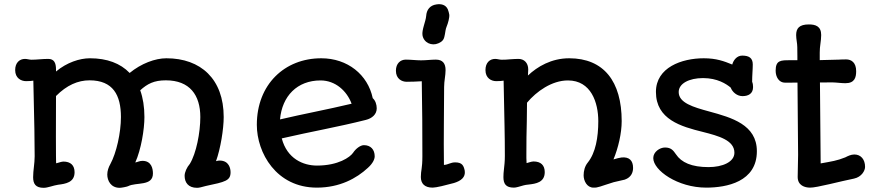

<svg xmlns="http://www.w3.org/2000/svg" viewBox="-20 -879 4168 914"><path d="M137.7 -35.6C137.7 -3.9 149.4 15.1 188 15.1C208 15.1 234.9 3.4 256.3 0.5C292 -3.9 335 -10.3 335 -59.1C335 -91.8 316.4 -109.9 281.2 -109.9C275.4 -109.9 271.5 -108.4 247.6 -101.6C245.6 -96.7 246.1 -334.5 246.6 -421.9C297.9 -473.6 351.1 -496.6 406.2 -496.6C518.1 -496.6 555.7 -426.3 555.7 -321.8C555.7 -247.1 534.2 -150.9 505.4 -98.1C496.6 -83 490.7 -64.9 490.7 -48.3C490.7 -19.5 507.3 15.1 549.8 15.1C558.6 15.1 585.4 9.8 589.8 7.3C628.4 -12.7 708 8.8 708 -53.2C708 -75.2 701.7 -113.3 658.2 -113.3C645 -113.3 634.3 -107.4 624 -105.5C651.9 -167.5 667.5 -263.2 667.5 -321.8C667.5 -370.1 660.6 -413.1 647.5 -449.2C681.6 -480 712.9 -496.6 769.5 -496.6C883.3 -496.6 933.6 -426.3 933.6 -321.8C933.6 -248 914.1 -148.4 883.8 -99.1C869.1 -82 858.9 -59.1 858.9 -42C858.9 -10.7 876 15.1 918 15.1C928.2 15.1 939.9 11.7 960 6.3C1052.2 -13.2 1077.6 -18.6 1077.6 -59.1C1077.6 -76.2 1070.8 -114.7 1025.4 -114.7C1021.5 -114.7 1016.6 -114.3 1008.3 -111.8C1029.8 -170.9 1044.9 -265.1 1044.9 -321.8C1044.9 -502.4 936 -601.6 772 -601.6C718.8 -601.6 651.9 -576.7 597.2 -531.7C553.2 -577.6 489.3 -601.6 408.2 -601.6C358.9 -601.6 297.9 -581.5 246.6 -538.6V-548.3C246.6 -580.1 237.3 -598.6 209.5 -598.6C181.2 -598.6 155.8 -594.7 129.9 -594.7C119.1 -594.7 109.4 -598.6 99.1 -598.6C73.2 -598.6 52.2 -580.6 52.2 -545.4C52.2 -506.8 80.6 -492.7 104 -492.7C120.1 -492.7 130.4 -493.7 138.7 -495.1C143.6 -278.8 145 -216.3 145 -135.3C145 -99.6 137.7 -68.4 137.7 -35.6Z M1321.3 -220.2C1458.5 -252 1589.8 -274.9 1721.2 -308.1C1751 -315.4 1773.4 -334.5 1773.4 -363.3C1773.4 -380.9 1767.1 -400.9 1754.4 -411.6C1731 -523.4 1634.8 -601.6 1509.3 -601.6C1335 -601.6 1202.6 -477.1 1202.6 -284.7C1202.6 -151.9 1294.9 14.2 1488.3 14.2C1597.2 14.2 1677.2 -29.8 1731.4 -80.1C1756.3 -102.5 1763.7 -122.6 1763.7 -134.8C1763.7 -167 1744.6 -188 1712.4 -188C1695.3 -188 1673.3 -170.9 1660.6 -151.4C1646.5 -130.9 1590.8 -90.8 1488.8 -90.8C1423.8 -90.8 1346.7 -123 1321.3 -220.2ZM1313 -310.5C1322.8 -421.9 1395 -496.1 1505.9 -496.1C1577.1 -496.1 1631.3 -445.8 1653.8 -385.3C1537.1 -357.4 1422.9 -336.4 1313 -310.5Z M2066.9 -672.9C2091.8 -683.6 2094.2 -695.8 2098.1 -716.8C2100.1 -727.1 2101.1 -740.7 2106 -752C2112.8 -768.1 2120.6 -796.4 2118.7 -809.6C2117.7 -816.4 2114.7 -827.6 2111.8 -834.5C2102.1 -856.4 2080.1 -861.8 2057.1 -857.9C2026.4 -853.5 2010.7 -832 2008.8 -803.2C2006.8 -776.9 1987.3 -736.8 1991.2 -711.4C1997.1 -675.3 2035.2 -658.7 2066.9 -672.9ZM1983.4 -36.6C1983.4 -4.9 2001.5 14.2 2039.6 14.2C2056.6 14.2 2101.6 2.9 2141.1 -7.8C2174.8 -18.1 2196.8 -35.2 2192.4 -65.9C2187.5 -89.8 2180.7 -106 2147 -106C2124.5 -106 2114.3 -95.2 2093.3 -93.8C2091.3 -229.5 2094.2 -347.2 2094.2 -464.8C2094.2 -493.7 2101.1 -519 2101.1 -545.4C2101.1 -576.2 2087.9 -595.2 2054.7 -595.2C2033.2 -595.2 2008.3 -591.8 1984.4 -591.8C1960.9 -591.8 1936.5 -595.2 1911.6 -595.2C1886.2 -595.2 1864.7 -576.7 1864.7 -542.5C1864.7 -503.4 1893.1 -489.7 1916 -489.7C1935.5 -489.7 1968.3 -490.7 1987.8 -492.2C1990.2 -363.8 1990.7 -252.9 1990.7 -136.2C1990.7 -74.2 1983.4 -69.3 1983.4 -36.6Z M2376.5 -36.1C2376.5 -4.4 2387.7 14.2 2426.3 14.2C2437.5 14.2 2451.7 9.3 2472.7 3.4C2478.5 1.5 2487.3 0.5 2496.6 -0.5C2530.3 -4.4 2573.2 -10.3 2573.2 -59.6C2573.2 -92.3 2554.7 -110.4 2519.5 -110.4C2514.2 -110.4 2506.8 -108.4 2500 -106.4L2486.8 -102.5C2485.4 -119.6 2485.8 -134.8 2485.8 -149.4C2485.8 -200.7 2486.3 -251 2487.8 -301.3C2487.8 -331.1 2488.3 -360.8 2488.8 -390.1C2533.7 -443.8 2606.9 -496.1 2683.6 -496.1C2793.9 -496.1 2828.1 -390.6 2828.1 -302.2C2828.1 -225.1 2815.4 -151.9 2778.3 -105.5C2763.7 -87.9 2758.3 -64.9 2758.3 -44.4C2758.3 -18.6 2773.9 14.2 2805.2 14.2C2827.1 15.1 2836.4 8.3 2901.4 -11.7L2954.1 -23.9C2986.8 -35.2 2993.7 -61 2993.7 -79.6C2993.7 -115.7 2974.6 -132.8 2939 -129.4C2929.7 -128.4 2915 -124.5 2900.4 -120.1C2923.3 -175.3 2939.5 -245.1 2939.5 -302.2C2939.5 -491.2 2854.5 -601.6 2689.5 -601.6C2605 -601.6 2538.1 -562 2493.2 -519.5C2494.1 -529.3 2494.6 -540.5 2494.6 -548.3C2494.6 -580.1 2474.6 -598.6 2448.2 -598.6C2437.5 -598.6 2422.4 -597.7 2408.2 -596.7C2395 -595.2 2381.3 -594.7 2368.2 -594.7C2357.4 -594.7 2347.7 -598.6 2337.4 -598.6C2311.5 -598.6 2291 -580.6 2291 -545.4C2291 -506.8 2318.8 -492.7 2342.3 -492.7C2357.9 -492.7 2369.1 -493.7 2377.4 -495.1C2381.3 -287.6 2381.8 -282.7 2381.8 -278.3C2382.8 -230.5 2383.3 -187 2383.3 -136.2C2383.3 -110.4 2380.9 -89.8 2378.9 -72.3C2377.4 -60.5 2376.5 -47.9 2376.5 -36.1Z M3089.8 -126.5C3089.8 -68.4 3205.6 14.2 3341.8 14.2C3439 14.2 3583 -13.2 3583 -159.2C3583 -285.6 3462.4 -319.3 3356.9 -348.1C3279.8 -369.1 3210.9 -389.2 3210.9 -440.9C3210.9 -481.4 3260.3 -507.3 3326.7 -507.3C3395 -507.3 3437.5 -479.5 3458.5 -461.9C3466.3 -440.9 3488.3 -421.4 3514.6 -421.4C3543 -421.4 3564.9 -433.6 3564.9 -464.4C3564.9 -471.7 3564 -481.9 3560.5 -489.7C3560.5 -521.5 3563.5 -547.4 3563.5 -572.3C3563.5 -603.5 3544.9 -614.3 3513.2 -614.3C3487.3 -614.3 3471.2 -591.8 3465.8 -571.8C3426.3 -587.9 3390.1 -601.6 3330.1 -601.6C3225.6 -601.6 3102.5 -558.1 3102.5 -441.4C3102.5 -310.1 3223.1 -276.4 3325.7 -251C3400.9 -231.9 3476.1 -211.4 3476.1 -151.9C3476.1 -107.9 3419.4 -83.5 3353 -83.5C3272.5 -83.5 3223.6 -105.5 3197.8 -144.5C3185.1 -162.6 3175.3 -176.8 3145.5 -176.8C3121.1 -176.8 3089.8 -156.2 3089.8 -126.5Z M3777.3 -37.1C3776.9 4.4 3812 14.2 3835.9 14.2C3864.7 15.6 3987.3 -17.6 4045.4 -28.8C4082 -36.6 4098.1 -66.9 4098.1 -84.5C4098.1 -119.6 4078.6 -143.6 4046.9 -143.6C4030.8 -143.6 4015.1 -135.7 4003.9 -129.9C3963.9 -113.8 3940.4 -110.8 3886.7 -101.1L3883.3 -486.3L3942.4 -486.8C3963.9 -486.3 3984.4 -482.9 4004.4 -482.9C4047.9 -482.9 4055.7 -509.3 4055.7 -540C4055.7 -581.1 4033.2 -596.2 4007.8 -596.2C4002 -596.2 3990.7 -596.2 3982.9 -595.7C3981 -595.7 3978.5 -595.2 3976.1 -595.2C3958.5 -594.7 3933.1 -593.8 3882.3 -592.8V-628.4C3881.8 -657.2 3889.2 -684.6 3889.2 -712.4C3889.2 -754.4 3861.8 -762.7 3830.6 -762.7C3784.7 -762.7 3770 -744.1 3770 -711.9C3770 -692.4 3775.4 -673.8 3775.4 -654.8C3775.4 -649.9 3775.9 -634.3 3775.9 -610.4V-592.3H3741.2C3697.3 -592.3 3672.4 -592.8 3672.4 -542.5C3672.4 -512.7 3688 -485.4 3717.3 -485.4L3776.4 -485.8L3779.3 -141.6Z"/></svg>

Font: Autour One
Style: Regular
Weight: 400
Designer: Eben Sorkin
Foundry: Eben Sorkin
Version: Version 1.002